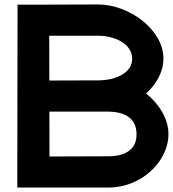

<svg xmlns="http://www.w3.org/2000/svg" viewBox="-20 -790 775 860"><path d="M634.6 -371.3C690.9 -325.6 735.1 -258.4 734.5 -189C734.5 -66 612.2 51 465 50H127.5H57.5V-20L58.5 -699V-769H128.5L419 -770C559.3 -770 713 -656 712 -527C712 -468.1 680.4 -413.3 634.6 -371.3ZM200.9 -429.3 419 -430C507.5 -430 573 -469 572 -527C572 -587 506.4 -629 419 -630H200.5C200.6 -563.1 200.8 -496.2 200.9 -429.3ZM201.2 -290 201.7 -89 465 -90C547.8 -90 592.7 -126 591.5 -189C591.5 -254 547.8 -289 465 -290H422.8C421.6 -290 420.3 -290 419 -290Z"/></svg>

Font: Nordica Plus
Style: NordicaClassicRgExt
Weight: 500
Version: Version 1.01